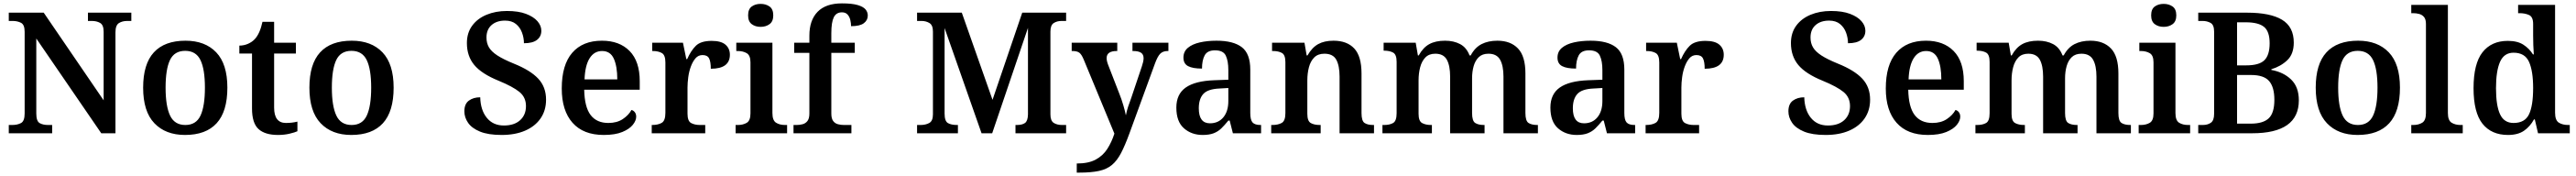

<svg xmlns="http://www.w3.org/2000/svg" viewBox="-20 -789 15261 1042"><path d="M32 0V-49H52Q83 -49 104.5 -60.5Q126 -72 126 -117V-601Q126 -643 104.5 -654Q83 -665 55 -665H32V-714H239L594 -195V-601Q594 -641 573.5 -653Q553 -665 524 -665H501V-714H758V-665H734Q704 -665 684 -652Q664 -639 664 -597V0H580L195 -561V-117Q195 -72 214.5 -60.5Q234 -49 265 -49H289V0Z M1076 10Q961 10 894.5 -59.5Q828 -129 828 -270Q828 -410 891.5 -479Q955 -548 1079 -548Q1195 -548 1261 -479Q1327 -410 1327 -270Q1327 -129 1263.5 -59.5Q1200 10 1076 10ZM1078 -49Q1142 -49 1168 -105Q1194 -161 1194 -270Q1194 -379 1167.5 -433.5Q1141 -488 1077 -488Q1013 -488 987 -433.5Q961 -379 961 -270Q961 -161 987.5 -105Q1014 -49 1078 -49Z M1627 10Q1550 10 1511.5 -25Q1473 -60 1473 -147V-472H1398V-519Q1425 -519 1449 -529.5Q1473 -540 1489 -557Q1520 -590 1535 -660H1604V-536H1733V-472H1604V-152Q1604 -61 1674 -61Q1692 -61 1709 -63Q1726 -65 1742 -69V-12Q1727 -5 1695.5 2.5Q1664 10 1627 10Z M2061 10Q1946 10 1879.5 -59.5Q1813 -129 1813 -270Q1813 -410 1876.5 -479Q1940 -548 2064 -548Q2180 -548 2246 -479Q2312 -410 2312 -270Q2312 -129 2248.5 -59.5Q2185 10 2061 10ZM2063 -49Q2127 -49 2153 -105Q2179 -161 2179 -270Q2179 -379 2152.5 -433.5Q2126 -488 2062 -488Q1998 -488 1972 -433.5Q1946 -379 1946 -270Q1946 -161 1972.5 -105Q1999 -49 2063 -49Z M2952 10Q2872 10 2823.5 -10Q2775 -30 2753 -62Q2731 -94 2731 -130Q2731 -174 2758 -193.5Q2785 -213 2825 -213Q2827 -137 2864 -91.5Q2901 -46 2965 -46Q3027 -46 3061.5 -77.5Q3096 -109 3096 -161Q3096 -213 3057.5 -244.5Q3019 -276 2934 -311Q2833 -352 2789.5 -404.5Q2746 -457 2746 -534Q2746 -594 2777 -636.5Q2808 -679 2862 -701.5Q2916 -724 2983 -724Q3051 -724 3096 -707Q3141 -690 3164 -663.5Q3187 -637 3187 -607Q3187 -573 3161.5 -553Q3136 -533 3084 -533Q3084 -565 3072.5 -596Q3061 -627 3036.5 -647Q3012 -667 2972 -667Q2922 -667 2892 -640.5Q2862 -614 2862 -567Q2862 -534 2876.5 -509Q2891 -484 2926 -461Q2961 -438 3025 -412Q3122 -373 3168.5 -323.5Q3215 -274 3215 -199Q3215 -135 3182.5 -88Q3150 -41 3091 -15.5Q3032 10 2952 10Z M3557 10Q3436 10 3372 -62Q3308 -134 3308 -265Q3308 -405 3370 -476.5Q3432 -548 3546 -548Q3650 -548 3710 -487Q3770 -426 3770 -308V-258H3441Q3443 -155 3479 -108Q3515 -61 3584 -61Q3635 -61 3669.5 -84Q3704 -107 3721 -138Q3733 -135 3741 -124.5Q3749 -114 3749 -98Q3749 -75 3729 -50Q3709 -25 3666.5 -7.5Q3624 10 3557 10ZM3637 -319Q3637 -396 3616.5 -441.5Q3596 -487 3547 -487Q3500 -487 3473 -444Q3446 -401 3443 -319Z M3841 0V-49H3844Q3878 -49 3900 -61.5Q3922 -74 3922 -121V-419Q3922 -463 3901 -475Q3880 -487 3847 -487H3844V-536H4026L4046 -439H4051Q4073 -489 4102.5 -518Q4132 -547 4196 -547Q4252 -547 4278 -524.5Q4304 -502 4304 -465Q4304 -382 4191 -382Q4191 -423 4181 -443Q4171 -463 4142 -463Q4117 -463 4100.5 -444Q4084 -425 4073 -395.5Q4062 -366 4057.5 -332.5Q4053 -299 4053 -270V-116Q4053 -72 4074.5 -60.5Q4096 -49 4127 -49H4158V0Z M4486 -630Q4455 -630 4433.5 -646Q4412 -662 4412 -698Q4412 -735 4433.5 -750.5Q4455 -766 4486 -766Q4517 -766 4539 -750.5Q4561 -735 4561 -698Q4561 -662 4539 -646Q4517 -630 4486 -630ZM4338 0V-49H4351Q4382 -49 4404 -62Q4426 -75 4426 -118V-420Q4426 -461 4404 -474Q4382 -487 4351 -487H4342V-536H4556V-120Q4556 -76 4577.5 -62.5Q4599 -49 4631 -49H4643V0Z M4681 0V-49H4700Q4717 -49 4734.5 -53.5Q4752 -58 4763.5 -72.5Q4775 -87 4775 -117V-476H4685V-536H4775V-578Q4775 -669 4823.5 -719Q4872 -769 4968 -769Q5028 -769 5061.5 -759Q5095 -749 5108 -733Q5121 -717 5121 -697Q5121 -669 5097.5 -651.5Q5074 -634 5022 -634Q5022 -651 5017.5 -670.5Q5013 -690 5001 -703Q4989 -716 4968 -716Q4934 -716 4919.5 -686.5Q4905 -657 4905 -592V-536H5044V-476H4905V-117Q4905 -87 4916 -72.5Q4927 -58 4944.5 -53.5Q4962 -49 4980 -49H5024V0Z M5413 0V-49H5433Q5464 -49 5485.5 -61Q5507 -73 5507 -112V-602Q5507 -640 5486.5 -652.5Q5466 -665 5439 -665H5413V-714H5678L5860 -198L6036 -714H6296V-665H6269Q6242 -665 6222.5 -652.5Q6203 -640 6203 -602V-112Q6203 -74 6222.5 -61.5Q6242 -49 6272 -49H6296V0H5996V-49H6004Q6036 -49 6052.5 -61Q6069 -73 6070 -111V-624L5858 0H5795L5576 -623V-117Q5576 -72 5595.5 -60.5Q5615 -49 5650 -49H5655V0Z M6359 179Q6428 179 6471 156Q6514 133 6540 92.5Q6566 52 6582 2L6400 -437Q6387 -468 6373.5 -477.5Q6360 -487 6333 -487H6329V-536H6599V-487H6596Q6536 -487 6536 -445Q6536 -428 6545 -405L6611 -235Q6624 -203 6635 -165.5Q6646 -128 6650 -106Q6655 -132 6663.5 -158Q6672 -184 6681 -207L6745 -397Q6749 -408 6752 -421.5Q6755 -435 6755 -444Q6755 -467 6739.5 -477Q6724 -487 6693 -487H6689V-536H6902V-487H6898Q6870 -487 6854 -471.5Q6838 -456 6822 -412L6671 1Q6645 72 6621.5 117Q6598 162 6567.5 187.5Q6537 213 6490.5 223Q6444 233 6373 233H6359Z M7105 10Q7039 10 6994 -29.5Q6949 -69 6949 -152Q6949 -232 7005 -271Q7061 -310 7174 -314L7257 -317V-374Q7257 -428 7242 -459.5Q7227 -491 7178 -491Q7133 -491 7117 -461.5Q7101 -432 7101 -383Q7046 -383 7018.5 -397.5Q6991 -412 6991 -448Q6991 -484 7017.5 -506Q7044 -528 7088.5 -538Q7133 -548 7187 -548Q7287 -548 7337 -509.5Q7387 -471 7387 -377V-120Q7387 -79 7400.5 -64Q7414 -49 7448 -49H7451V0H7284L7265 -75H7257Q7235 -48 7215.5 -29Q7196 -10 7170 0Q7144 10 7105 10ZM7148 -59Q7198 -59 7227.5 -94.5Q7257 -130 7257 -191V-268L7205 -265Q7135 -262 7108.5 -232.5Q7082 -203 7082 -148Q7082 -59 7148 -59Z M7511 0V-49H7518Q7551 -49 7573 -61Q7595 -73 7595 -119V-421Q7595 -464 7574.5 -475.5Q7554 -487 7521 -487H7516V-536H7708L7721 -461H7726Q7753 -508 7789.5 -528Q7826 -548 7880 -548Q7960 -548 8003 -502Q8046 -456 8046 -354V-120Q8046 -73 8064 -61Q8082 -49 8115 -49H8120V0H7916V-335Q7916 -400 7896.5 -435.5Q7877 -471 7826 -471Q7788 -471 7766 -449Q7744 -427 7734.5 -391Q7725 -355 7725 -313V-115Q7725 -72 7745.5 -60.5Q7766 -49 7799 -49H7804V0Z M8170 0V-49H8180Q8213 -49 8233.5 -61Q8254 -73 8254 -119V-423Q8254 -466 8233.5 -477.5Q8213 -489 8180 -489H8177V-536H8367L8380 -461H8385Q8411 -508 8448 -528Q8485 -548 8541 -548Q8592 -548 8630 -528Q8668 -508 8686 -461H8693Q8718 -508 8757.5 -528Q8797 -548 8851 -548Q8929 -548 8973 -502Q9017 -456 9017 -354V-120Q9017 -73 9035.5 -61Q9054 -49 9088 -49H9091V0H8887V-335Q8887 -400 8867 -435.5Q8847 -471 8798 -471Q8762 -471 8741 -451Q8720 -431 8710.5 -398Q8701 -365 8701 -325V-120Q8701 -73 8719.5 -61Q8738 -49 8772 -49H8775V0H8571V-335Q8571 -400 8551.5 -435.5Q8532 -471 8483 -471Q8446 -471 8424.5 -449Q8403 -427 8393.5 -391Q8384 -355 8384 -313V-115Q8384 -72 8405 -60.5Q8426 -49 8459 -49H8463V0Z M9321 10Q9255 10 9210 -29.5Q9165 -69 9165 -152Q9165 -232 9221 -271Q9277 -310 9390 -314L9473 -317V-374Q9473 -428 9458 -459.5Q9443 -491 9394 -491Q9349 -491 9333 -461.5Q9317 -432 9317 -383Q9262 -383 9234.5 -397.5Q9207 -412 9207 -448Q9207 -484 9233.5 -506Q9260 -528 9304.5 -538Q9349 -548 9403 -548Q9503 -548 9553 -509.5Q9603 -471 9603 -377V-120Q9603 -79 9616.5 -64Q9630 -49 9664 -49H9667V0H9500L9481 -75H9473Q9451 -48 9431.5 -29Q9412 -10 9386 0Q9360 10 9321 10ZM9364 -59Q9414 -59 9443.5 -94.5Q9473 -130 9473 -191V-268L9421 -265Q9351 -262 9324.5 -232.5Q9298 -203 9298 -148Q9298 -59 9364 -59Z M9729 0V-49H9732Q9766 -49 9788 -61.5Q9810 -74 9810 -121V-419Q9810 -463 9789 -475Q9768 -487 9735 -487H9732V-536H9914L9934 -439H9939Q9961 -489 9990.5 -518Q10020 -547 10084 -547Q10140 -547 10166 -524.5Q10192 -502 10192 -465Q10192 -382 10079 -382Q10079 -423 10069 -443Q10059 -463 10030 -463Q10005 -463 9988.5 -444Q9972 -425 9961 -395.5Q9950 -366 9945.5 -332.5Q9941 -299 9941 -270V-116Q9941 -72 9962.5 -60.5Q9984 -49 10015 -49H10046V0Z M10796 10Q10716 10 10667.5 -10Q10619 -30 10597 -62Q10575 -94 10575 -130Q10575 -174 10602 -193.5Q10629 -213 10669 -213Q10671 -137 10708 -91.5Q10745 -46 10809 -46Q10871 -46 10905.5 -77.5Q10940 -109 10940 -161Q10940 -213 10901.5 -244.5Q10863 -276 10778 -311Q10677 -352 10633.5 -404.5Q10590 -457 10590 -534Q10590 -594 10621 -636.5Q10652 -679 10706 -701.5Q10760 -724 10827 -724Q10895 -724 10940 -707Q10985 -690 11008 -663.5Q11031 -637 11031 -607Q11031 -573 11005.5 -553Q10980 -533 10928 -533Q10928 -565 10916.5 -596Q10905 -627 10880.5 -647Q10856 -667 10816 -667Q10766 -667 10736 -640.5Q10706 -614 10706 -567Q10706 -534 10720.5 -509Q10735 -484 10770 -461Q10805 -438 10869 -412Q10966 -373 11012.5 -323.5Q11059 -274 11059 -199Q11059 -135 11026.5 -88Q10994 -41 10935 -15.5Q10876 10 10796 10Z M11401 10Q11280 10 11216 -62Q11152 -134 11152 -265Q11152 -405 11214 -476.5Q11276 -548 11390 -548Q11494 -548 11554 -487Q11614 -426 11614 -308V-258H11285Q11287 -155 11323 -108Q11359 -61 11428 -61Q11479 -61 11513.5 -84Q11548 -107 11565 -138Q11577 -135 11585 -124.5Q11593 -114 11593 -98Q11593 -75 11573 -50Q11553 -25 11510.5 -7.5Q11468 10 11401 10ZM11481 -319Q11481 -396 11460.5 -441.5Q11440 -487 11391 -487Q11344 -487 11317 -444Q11290 -401 11287 -319Z M11683 0V-49H11693Q11726 -49 11746.5 -61Q11767 -73 11767 -119V-423Q11767 -466 11746.5 -477.5Q11726 -489 11693 -489H11690V-536H11880L11893 -461H11898Q11924 -508 11961 -528Q11998 -548 12054 -548Q12105 -548 12143 -528Q12181 -508 12199 -461H12206Q12231 -508 12270.5 -528Q12310 -548 12364 -548Q12442 -548 12486 -502Q12530 -456 12530 -354V-120Q12530 -73 12548.5 -61Q12567 -49 12601 -49H12604V0H12400V-335Q12400 -400 12380 -435.5Q12360 -471 12311 -471Q12275 -471 12254 -451Q12233 -431 12223.5 -398Q12214 -365 12214 -325V-120Q12214 -73 12232.5 -61Q12251 -49 12285 -49H12288V0H12084V-335Q12084 -400 12064.5 -435.5Q12045 -471 11996 -471Q11959 -471 11937.5 -449Q11916 -427 11906.5 -391Q11897 -355 11897 -313V-115Q11897 -72 11918 -60.5Q11939 -49 11972 -49H11976V0Z M12798 -630Q12767 -630 12745.5 -646Q12724 -662 12724 -698Q12724 -735 12745.5 -750.5Q12767 -766 12798 -766Q12829 -766 12851 -750.5Q12873 -735 12873 -698Q12873 -662 12851 -646Q12829 -630 12798 -630ZM12650 0V-49H12663Q12694 -49 12716 -62Q12738 -75 12738 -118V-420Q12738 -461 12716 -474Q12694 -487 12663 -487H12654V-536H12868V-120Q12868 -76 12889.5 -62.5Q12911 -49 12943 -49H12955V0Z M13003 0V-49H13030Q13059 -49 13078 -62.5Q13097 -76 13097 -115V-602Q13097 -642 13076 -653.5Q13055 -665 13029 -665H13003V-714H13292Q13430 -714 13499.5 -672Q13569 -630 13569 -537Q13569 -469 13530.5 -432.5Q13492 -396 13436 -379V-375Q13508 -362 13553.5 -318Q13599 -274 13599 -195Q13599 0 13322 0ZM13287 -402Q13364 -402 13395 -432.5Q13426 -463 13426 -533Q13426 -603 13392.5 -630Q13359 -657 13285 -657H13233V-402ZM13314 -57Q13387 -57 13420.5 -88.5Q13454 -120 13454 -198Q13454 -273 13423 -309Q13392 -345 13316 -345H13233V-57Z M13947 10Q13832 10 13765.5 -59.5Q13699 -129 13699 -270Q13699 -410 13762.5 -479Q13826 -548 13950 -548Q14066 -548 14132 -479Q14198 -410 14198 -270Q14198 -129 14134.5 -59.5Q14071 10 13947 10ZM13949 -49Q14013 -49 14039 -105Q14065 -161 14065 -270Q14065 -379 14038.5 -433.5Q14012 -488 13948 -488Q13884 -488 13858 -433.5Q13832 -379 13832 -270Q13832 -161 13858.5 -105Q13885 -49 13949 -49Z M14265 0V-49H14277Q14308 -49 14330 -62.5Q14352 -76 14352 -120V-647Q14352 -675 14340.5 -688.5Q14329 -702 14311.5 -706.5Q14294 -711 14277 -711H14265V-760H14482V-120Q14482 -76 14504 -62.5Q14526 -49 14557 -49H14570V0Z M14838 10Q14740 10 14687 -56.5Q14634 -123 14634 -267Q14634 -412 14687 -479.5Q14740 -547 14837 -547Q14894 -547 14929 -524.5Q14964 -502 14986 -467H14991Q14989 -491 14988 -521.5Q14987 -552 14987 -578V-647Q14987 -689 14963 -700Q14939 -711 14906 -711H14898V-760H15117V-122Q15117 -77 15139 -63Q15161 -49 15196 -49H15204V0H15016L14997 -82H14992Q14969 -40 14933 -15Q14897 10 14838 10ZM14871 -61Q14938 -61 14962.5 -112Q14987 -163 14987 -268Q14987 -369 14962.5 -423Q14938 -477 14871 -477Q14815 -477 14791 -423Q14767 -369 14767 -267Q14767 -164 14791 -112.5Q14815 -61 14871 -61Z"/></svg>

Font: Noto Serif Myanmar SemiBold
Style: Regular
Weight: 600
Designer: Ben Mitchell and the Monotype Design Team
Foundry: Monotype Imaging Inc.
Version: Version 2.106; ttfautohint (v1.8.4.7-5d5b)